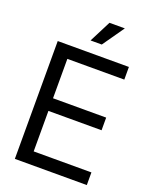

<svg xmlns="http://www.w3.org/2000/svg" viewBox="-168 -1022 887 1114"><g transform="rotate(20 275.5 -465.0)"><path d="M64.5 0V-727.5H503.9V-649.4H152.3V-406.2H480.5V-328.1H152.3V-78.1H508.8V0ZM242.2 -795.9 310.5 -929.7H405.3L311.5 -795.9Z"/></g></svg>

Font: Inter Tight
Style: Regular
Weight: 400
Designer: Rasmus Andersson
Foundry: rsms
Version: Version 3.002